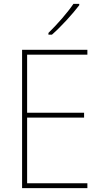

<svg xmlns="http://www.w3.org/2000/svg" viewBox="-20 -971 528 991"><path d="M389 -944V-951H359C328 -905 275 -845 230 -801V-792H248C296 -834 354 -898 389 -944ZM431 0V-25H120V-364H414V-389H120V-689H431V-714H94V0Z"/></svg>

Font: Noto Sans Arabic SemCond Thin
Style: Regular
Weight: 100
Width: 4
Designer: Monotype Design Team, Nadine Chahine, Nizar Qandah and Khaled Hosny
Foundry: Monotype Imaging Inc.
Version: Version 2.012